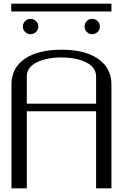

<svg xmlns="http://www.w3.org/2000/svg" viewBox="-20 -1019 706 1039"><path d="M583 -999V-957H41V-999ZM478.5 -917Q496.1 -917 508.3 -904.8Q520.5 -892.6 520.5 -875Q520.5 -858.4 508.3 -846.2Q496.1 -834 478.5 -834Q461.9 -834 449.7 -846.2Q437.5 -858.4 437.5 -875Q437.5 -892.6 449.7 -904.8Q461.9 -917 478.5 -917ZM187.5 -875Q187.5 -858.4 174.8 -846.2Q162.1 -834 145.5 -834Q128.9 -834 116.2 -846.2Q103.5 -858.4 103.5 -875Q103.5 -892.6 116.2 -904.8Q128.9 -917 145.5 -917Q162.1 -917 174.8 -904.8Q187.5 -892.6 187.5 -875ZM583 0H500V-417H125V0H42V-562.5Q42 -650.4 113.3 -700.2Q184.6 -750 312.5 -750Q441.4 -750 512.2 -699.7Q583 -649.4 583 -562.5ZM125 -458H500V-604.5Q500 -654.3 446.8 -681.2Q393.6 -708 312.5 -708Q231.4 -708 178.2 -681.2Q125 -654.3 125 -604.5Z"/></svg>

Font: okolaks
Style: Regular
Weight: 500
Version: Version 000.6.0